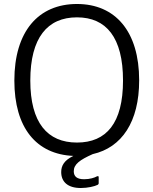

<svg xmlns="http://www.w3.org/2000/svg" viewBox="-20 -772 769 963"><path d="M287 91C287 140 320 171 385 171C420 171 454 163 470 155C474 152 475 151 475 145V118C475 111 473 110 465 113C455 119 431 127 402 127C366 127 350 113 350 87C350 52 380 30 445 1C591 -32 678 -161 678 -369C678 -615 558 -752 366 -752C172 -752 52 -614 52 -368C52 -131 162 2 348 10C302 32 287 59 287 91ZM366 -57C218 -57 132 -156 132 -368C132 -583 218 -685 366 -685C513 -685 597 -584 597 -368C597 -155 514 -57 366 -57Z"/></svg>

Font: Cheyenne Sans Light
Style: Regular
Weight: 300
Designer: The Public Sans project authors (U.S. Web Design System), Libre Franklin designed by Pablo Impallari and Rodrigo Fuenzal
Foundry: The Cheyenne Sans Project Authors
Version: Version 2.007